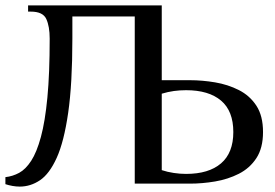

<svg xmlns="http://www.w3.org/2000/svg" viewBox="-27 -680 1017 711"><path d="M46 11Q33 11 19 8.5Q5 6 -7 2V-24Q20 -27 44 -40Q68 -53 88.5 -84.5Q109 -116 124.5 -173Q140 -230 148.5 -319Q157 -408 157 -537Q157 -582 144.5 -609.5Q132 -637 87 -637H77V-660H572V-383H677Q722 -383 769.5 -375Q817 -367 857.5 -346.5Q898 -326 922.5 -288.5Q947 -251 947 -191Q947 -132 922.5 -94.5Q898 -57 857.5 -36.5Q817 -16 769.5 -8Q722 0 677 0H472V-619H241V-537Q241 -370 225.5 -262.5Q210 -155 183 -95.5Q156 -36 121 -12.5Q86 11 46 11ZM662 -36Q746 -36 791.5 -75Q837 -114 837 -191Q837 -269 791.5 -307.5Q746 -346 662 -346Q639 -346 617 -343Q595 -340 572 -333V-50Q593 -43 616.5 -39.5Q640 -36 662 -36Z"/></svg>

Font: El Messiri Medium
Style: Regular
Weight: 500
Designer: Mohamed Gaber
Foundry: Kief Type Foundry
Version: Version 2.020; ttfautohint (v1.8.3)